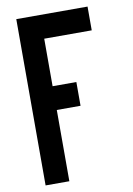

<svg xmlns="http://www.w3.org/2000/svg" viewBox="-95 -1060 691 995"><g transform="rotate(-10 250.0 -562.5)"><path d="M187.5 -125H62.5V-1000H437.5V-875H187.5V-625H312.5V-500H187.5Z"/></g></svg>

Font: Amiga Topaz Unicode Rus
Style: Regular
Weight: 400
Designer: dMG of Trueschool and Divine Stylers
Foundry: dMG of Trueschool and Divine Stylers
Version: Version 1.1